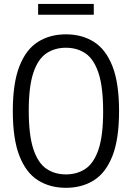

<svg xmlns="http://www.w3.org/2000/svg" viewBox="-20 -919 652 949"><path d="M305.9 9.3Q226.5 9.3 167.6 -28Q108.6 -65.2 76 -148.5Q43.3 -231.9 43.3 -370Q43.3 -508.1 76 -591.5Q108.6 -674.8 167.6 -712Q226.5 -749.3 305.9 -749.3Q385.3 -749.3 444.3 -712Q503.2 -674.8 535.9 -591.5Q568.5 -508.1 568.5 -370Q568.5 -231.9 535.9 -148.5Q503.2 -65.2 444.3 -28Q385.3 9.3 305.9 9.3ZM305.9 -57Q361.9 -57 403.1 -85.1Q444.3 -113.2 467.1 -180.9Q489.8 -248.6 489.8 -367.5Q489.8 -488.8 467.1 -557.6Q444.3 -626.3 403.1 -654.7Q361.9 -683 305.9 -683Q250 -683 208.8 -655Q167.5 -626.9 144.8 -559.2Q122.1 -491.4 122.1 -372.5Q122.1 -251.2 144.8 -182.4Q167.5 -113.7 208.8 -85.3Q250 -57 305.9 -57ZM168.4 -846.3V-899.5H443.5V-846.3Z"/></svg>

Font: Encode Sans Condensed Thin
Style: Regular
Weight: 100
Width: 3
Designer: Multiple Designers
Foundry: Impallari Type
Version: Version 3.002